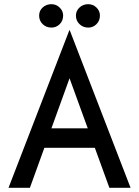

<svg xmlns="http://www.w3.org/2000/svg" viewBox="-20 -898 665 918"><path d="M311.5 -753.3H313.5L604.3 0H503L312.5 -523.8L122.9 0H20.7ZM204.5 -284.3H420.9L451.7 -191.4H173.7ZM343 -823.5Q343 -846.1 360.1 -862.1Q377.1 -878 401.7 -878Q424.9 -878 441.4 -861.8Q457.8 -845.6 457.8 -823.7Q457.8 -799 441.4 -782.6Q425.1 -766.1 401.9 -766.1Q377.3 -766.1 360.2 -782.5Q343 -798.9 343 -823.5ZM167.1 -823.4Q167.1 -846.6 184.1 -862.3Q201 -878 226 -878Q248.6 -878 265.3 -861.8Q281.9 -845.6 281.9 -823.7Q281.9 -799 265.6 -782.6Q249.2 -766.1 226 -766.1Q201 -766.1 184.1 -782.5Q167.1 -798.9 167.1 -823.4Z"/></svg>

Font: Lineal Thin
Style: Regular
Weight: 200
Designer: Created by Frank Adebiaye with contributions from Anton Moglia & Ariel Martín Pérez
Created by Frank ADEBIAYE with FontF
Foundry: Velvetyne Type Foundry
Version: Version 2.000;Glyphs 3.2 (3227)